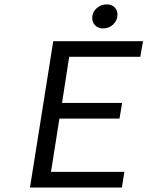

<svg xmlns="http://www.w3.org/2000/svg" viewBox="-20 -846 665 866"><path d="M444.8 -717.8Q423.3 -717.8 409.7 -731.2Q396 -744.6 396 -765.1Q396 -791 415.5 -808.6Q435.1 -826.2 461.9 -826.2Q483.4 -826.2 496.6 -813.2Q509.8 -800.3 509.8 -779.8Q509.8 -753.9 490.7 -735.8Q471.7 -717.8 444.8 -717.8ZM115.2 0 220.2 -660.2H625L612.8 -589.8H292L259.8 -381.8H530.8L519 -311H248L210 -70.8H541L529.8 0Z"/></svg>

Font: Office Code Pro Italic
Style: Regular
Weight: 400
Italic angle: -9°
Designer: Nathan Rutzky & Paul D. Hunt
Foundry: Adobe Systems Incorporated
Version: Version 1.004;PS 001.004;hotconv 1.0.70;makeotf.lib2.5.58329